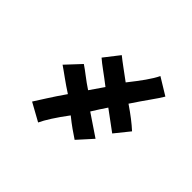

<svg xmlns="http://www.w3.org/2000/svg" viewBox="-80 -178 383 383"><g transform="rotate(45 112.0 14.0)"><path d="M212 13C200 2 187 -8 168 -21C187 -50 202 -69 210 -83L174 -105C167 -90 153 -71 134 -47C118 -59 101 -71 90 -80L65 -48C75 -39 93 -27 112 -12C105 -2 98 8 92 17C75 6 60 -7 49 -14L20 17C32 25 50 39 69 51C50 78 37 100 29 112L67 133C73 120 85 101 103 77C119 90 131 98 143 106L171 75L125 44C131 34 139 22 145 13L187 44Z"/></g></svg>

Font: Ponomar Unicode
Style: Regular
Weight: 400
Version: 1.3